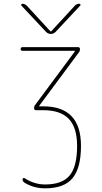

<svg xmlns="http://www.w3.org/2000/svg" viewBox="-20 -770 540 1020"><path d="M99.6 -500Q89.8 -500 89.8 -509.8Q89.8 -519.5 99.6 -519.5H394.5Q404.3 -519.5 404.8 -509.8Q405.3 -500 399.4 -492.2L188.5 -208V-207L186.5 -206.1Q186.5 -205.1 188.5 -205.1H210Q410.2 -205.1 410.2 4.9Q410.2 123 365.2 176.8Q320.3 230.5 219.7 230.5Q160.2 230.5 111.3 201.2Q100.6 195.3 99.6 181.6Q99.6 177.7 104 176.3Q108.4 174.8 111.3 176.8Q162.1 210 219.7 210Q310.5 210 350.1 162.1Q389.6 114.3 389.6 4.9Q389.6 -91.8 345.7 -138.2Q301.8 -184.6 210 -184.6H170.9Q161.1 -184.6 161.1 -195.3Q161.1 -206.1 167 -212.9L377.9 -497.1V-499Q377.9 -500 377 -500ZM224.6 -600.6 93.8 -740.2Q91.8 -743.2 93.3 -746.6Q94.7 -750 98.6 -750Q111.3 -750 122.1 -740.2L248 -603.5H250H252L377.9 -740.2Q387.7 -750 401.4 -750Q405.3 -750 407.2 -746.6Q409.2 -743.2 406.2 -740.2L275.4 -600.6Q264.6 -589.8 250 -589.8Q235.4 -589.8 224.6 -600.6Z"/></svg>

Font: Rounded-L Mgen+ 2m thin
Style: Regular
Weight: 100
Designer: [Source Han Sans]
Ryoko NISHIZUKA  (kana & ideographs); Paul D. Hunt (Latin, Greek & Cyrillic); Wenlong ZHANG  (bopomofo
Version: Version 1.059.20150602